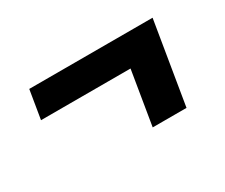

<svg xmlns="http://www.w3.org/2000/svg" viewBox="-63 -543 702 600"><g transform="rotate(-30 288.0 -243.5)"><path d="M348 -95H470L519 -392H74L57 -289H380Z"/></g></svg>

Font: Iosevka Sparkle
Style: Bold Italic
Weight: 700
Italic angle: -9°
Designer: Belleve Invis
Foundry: Belleve Invis
Version: Version 4.5.0; ttfautohint (v1.8.3)